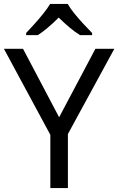

<svg xmlns="http://www.w3.org/2000/svg" viewBox="-20 -964 606 984"><path d="M283 -363 469 -714H566L328 -277V0H238V-273L0 -714H98ZM327 -944Q339 -922 361.5 -894.5Q384 -867 408.5 -840.5Q433 -814 452 -795V-784H390Q364 -800 336 -823.5Q308 -847 281 -874Q254 -847 227 -824Q200 -801 174 -784H114V-795Q133 -815 156.5 -841Q180 -867 202 -894.5Q224 -922 237 -944Z"/></svg>

Font: RS Noto Sans
Style: Regular
Weight: 400
Designer: Monotype Design Team
Foundry: Monotype Imaging Inc.
Version: Version 3.10